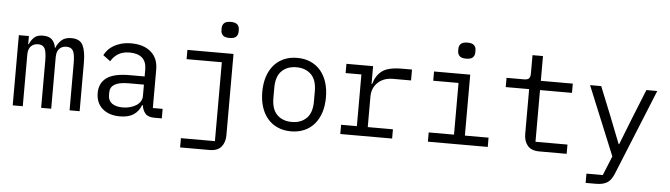

<svg xmlns="http://www.w3.org/2000/svg" viewBox="-54 -977 4908 1406"><g transform="rotate(5 2400.0 -274.0)"><path d="M54 0V-516H128V-456H132Q144 -486 166 -507Q188 -528 231 -528Q276 -528 298 -505.5Q320 -483 325 -447H328Q342 -482 368 -505Q394 -528 440 -528Q503 -528 524.5 -484Q546 -440 546 -358V0H472V-345Q472 -411 458.5 -436.5Q445 -462 409 -462Q377 -462 357 -441.5Q337 -421 337 -379V0H263V-345Q263 -411 249.5 -436.5Q236 -462 201 -462Q169 -462 148.5 -441.5Q128 -421 128 -379V0Z M1095 0Q1048 0 1028 -24Q1008 -48 1003 -84H998Q981 -39 943.5 -13.5Q906 12 843 12Q762 12 714 -30Q666 -72 666 -145Q666 -217 718.5 -256Q771 -295 888 -295H998V-346Q998 -403 966 -431.5Q934 -460 875 -460Q823 -460 790 -439.5Q757 -419 737 -384L683 -424Q693 -444 710 -463Q727 -482 752 -496.5Q777 -511 809 -519.5Q841 -528 880 -528Q971 -528 1024.5 -482Q1078 -436 1078 -354V-70H1150V0ZM857 -55Q888 -55 913.5 -62.5Q939 -70 958 -82.5Q977 -95 987.5 -112.5Q998 -130 998 -150V-235H888Q816 -235 783 -215Q750 -195 750 -157V-136Q750 -96 778.5 -75.5Q807 -55 857 -55Z M1302 132H1552V-448H1293V-516H1632V82Q1632 134 1604.5 167Q1577 200 1518 200H1302ZM1592 -630Q1557 -630 1543 -644.5Q1529 -659 1529 -681V-697Q1529 -719 1543 -733.5Q1557 -748 1592 -748Q1627 -748 1641 -733.5Q1655 -719 1655 -697V-681Q1655 -659 1641 -644.5Q1627 -630 1592 -630Z M2100 12Q2046 12 2002.5 -7Q1959 -26 1928.5 -61.5Q1898 -97 1882 -146.5Q1866 -196 1866 -258Q1866 -319 1882 -369Q1898 -419 1928.5 -454.5Q1959 -490 2002.5 -509Q2046 -528 2100 -528Q2154 -528 2197.5 -509Q2241 -490 2271.5 -454.5Q2302 -419 2318 -369Q2334 -319 2334 -258Q2334 -196 2318 -146.5Q2302 -97 2271.5 -61.5Q2241 -26 2197.5 -7Q2154 12 2100 12ZM2100 -57Q2167 -57 2208 -97Q2249 -137 2249 -221V-295Q2249 -379 2208 -419Q2167 -459 2100 -459Q2033 -459 1992 -419Q1951 -379 1951 -295V-221Q1951 -137 1992 -97Q2033 -57 2100 -57Z M2462 -68H2578V-448H2462V-516H2658V-386H2663Q2679 -447 2723.5 -481.5Q2768 -516 2872 -516H2944V-436H2812Q2743 -436 2700.5 -396Q2658 -356 2658 -291V-68H2843V0H2462Z M3332 -630Q3297 -630 3283 -644.5Q3269 -659 3269 -681V-697Q3269 -719 3283 -733.5Q3297 -748 3332 -748Q3367 -748 3381 -733.5Q3395 -719 3395 -697V-681Q3395 -659 3381 -644.5Q3367 -630 3332 -630ZM3106 -68H3292V-448H3106V-516H3372V-68H3546V0H3106Z M3925 0Q3866 0 3838.5 -33Q3811 -66 3811 -118V-448H3639V-516H3767Q3793 -516 3803.5 -526.5Q3814 -537 3814 -563V-698H3891V-516H4126V-448H3891V-68H4126V0Z M4667 -516H4747L4491 113Q4482 135 4471 151.5Q4460 168 4445 178.5Q4430 189 4409 194.5Q4388 200 4359 200H4283V132H4403L4461 -10L4253 -516H4335L4422 -300L4499 -104H4503L4580 -300Z"/></g></svg>

Font: PlemolJP35 Console
Style: Regular
Weight: 400
Version: v2.0.3; ttfautohint (v1.8.4.7-5d5b-dirty) -l 6 -r 45 -G 200 